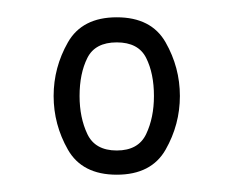

<svg xmlns="http://www.w3.org/2000/svg" viewBox="-20 -695 270 222"><path d="M42 -584Q42 -617 58.5 -646Q75 -675 115 -675Q155 -675 171.5 -646Q188 -617 188 -584Q188 -551 171.5 -522Q155 -493 115 -493Q75 -493 58.5 -522Q42 -551 42 -584ZM72 -584Q72 -559 81 -540Q90 -521 115 -521Q140 -521 149 -540Q158 -559 158 -584Q158 -610 149 -628Q140 -646 115 -646Q90 -646 81 -628Q72 -610 72 -584Z"/></svg>

Font: Epunda Sans Light
Style: Regular
Weight: 300
Designer: Simon Atzbach
Foundry: typofactur
Version: Version 2.204; ttfautohint (v1.8.4.7-5d5b)